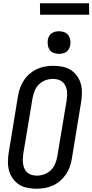

<svg xmlns="http://www.w3.org/2000/svg" viewBox="-20 -1145 565 1173"><path d="M204 8Q175 8 147 2.5Q119 -3 96.5 -17.5Q74 -32 58 -54.5Q42 -77 35 -103.5Q28 -130 28.5 -159Q29 -188 34 -217L90 -559Q94 -584 103 -608.5Q112 -633 126.5 -655Q141 -677 161.5 -694.5Q182 -712 205.5 -723Q229 -734 254.5 -738.5Q280 -743 305 -743Q334 -743 362 -737.5Q390 -732 412.5 -717.5Q435 -703 451 -680.5Q467 -658 474 -631.5Q481 -605 480.5 -576Q480 -547 475 -518L419 -176Q415 -151 406.5 -126.5Q398 -102 383 -80Q368 -58 348 -40.5Q328 -23 304 -12Q280 -1 254.5 3.5Q229 8 204 8ZM206 -72Q228 -72 250.5 -80Q273 -88 290.5 -105Q308 -122 317 -144.5Q326 -167 330 -189L387 -531Q389 -547 390 -563Q391 -579 388.5 -594Q386 -609 379 -622.5Q372 -636 360.5 -645.5Q349 -655 334 -659Q319 -663 303 -663Q281 -663 258.5 -655Q236 -647 218.5 -630Q201 -613 192 -590.5Q183 -568 179 -546L122 -204Q120 -188 119.5 -172Q119 -156 121.5 -141Q124 -126 130.5 -112.5Q137 -99 148.5 -89.5Q160 -80 175 -76Q190 -72 206 -72ZM340 -816Q324 -816 308.5 -821.5Q293 -827 284 -839.5Q275 -852 272.5 -868.5Q270 -885 272 -902Q274 -913 280 -924Q286 -935 296 -942Q306 -949 317.5 -951.5Q329 -954 341 -954Q357 -954 372.5 -948.5Q388 -943 397 -930.5Q406 -918 409 -901.5Q412 -885 409 -868Q407 -857 401 -846Q395 -835 385 -828Q375 -821 363.5 -818.5Q352 -816 340 -816ZM525 -1055H225L224 -1125H524Z"/></svg>

Font: Iosevka SS18 Medium
Style: Italic
Weight: 500
Italic angle: -9°
Monospace: yes
Designer: Belleve Invis
Foundry: Belleve Invis
Version: Version 25.1.1; ttfautohint (v1.8.4)